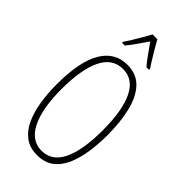

<svg xmlns="http://www.w3.org/2000/svg" viewBox="-291 -1020 1102 1102"><g transform="rotate(45 259.5 -469.5)"><path d="M466 -358Q466 -285 456 -218.5Q446 -152 423 -100.5Q400 -49 360.5 -19.5Q321 10 261 10Q200 10 160 -20.5Q120 -51 96.5 -103.5Q73 -156 63 -221.5Q53 -287 53 -358Q53 -541 106.5 -632.5Q160 -724 261 -724Q336 -724 381 -676.5Q426 -629 446 -546Q466 -463 466 -358ZM92 -358Q92 -199 135.5 -112.5Q179 -26 261 -26Q344 -26 385.5 -110.5Q427 -195 427 -358Q427 -518 385.5 -603.5Q344 -689 261 -689Q175 -689 133.5 -602.5Q92 -516 92 -358ZM279 -949Q292 -925 310 -894.5Q328 -864 344.5 -837.5Q361 -811 369 -799V-791H348Q327 -815 303.5 -848.5Q280 -882 259 -911Q240 -884 216 -849Q192 -814 172 -791H150V-799Q162 -816 178.5 -843Q195 -870 211.5 -898.5Q228 -927 240 -949Z"/></g></svg>

Font: Noto Sans Gurmukhi ExtraCondensed ExtraLight
Style: Regular
Weight: 200
Width: 2
Designer: Jelle Bosma - Monotype Design Team
Foundry: Monotype Imaging Inc.
Version: Version 2.004; ttfautohint (v1.8.4.7-5d5b)